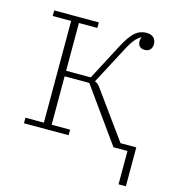

<svg xmlns="http://www.w3.org/2000/svg" viewBox="-102 -602 748 835"><g transform="rotate(15 272.5 -184.0)"><path d="M508 0H445L271 -243H160V-25H243V0H42V-25H125V-483H42V-508H243V-483H160V-268H271L356 -430Q383 -481 405 -499.5Q427 -518 455 -518Q477 -518 488 -507Q499 -496 499 -479Q499 -462 490 -453Q481 -444 467 -444Q435 -444 435 -477Q435 -485 440 -493H438Q424 -486 410.5 -470Q397 -454 379 -419L293 -256Q307 -252 319 -234L470 -25H541V150H508Z"/></g></svg>

Font: IBM Plex Serif ExtraLight
Style: Regular
Weight: 200
Designer: Mike Abbink, Paul van der Laan, Pieter van Rosmalen
Foundry: Bold Monday
Version: Version 2.5